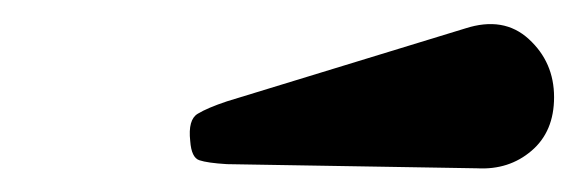

<svg xmlns="http://www.w3.org/2000/svg" viewBox="-20 -837 488 162"><path d="M382.5 -695 171.5 -698.5Q155 -699.5 148.2 -701.8Q141.5 -704 140.5 -718Q138.5 -736 146.8 -741Q155 -746 171.5 -751.5L372.5 -813Q405 -823.5 426.2 -804Q447.5 -784.5 447.5 -755Q447.5 -726 428.5 -709.8Q409.5 -693.5 382.5 -695Z"/></svg>

Font: Besley*
Style: Bold Italic
Weight: 700
Italic angle: -13°
Designer: Owen Earl
Foundry: indestructible type*
Version: Version 2.000; ttfautohint (v1.8.3)